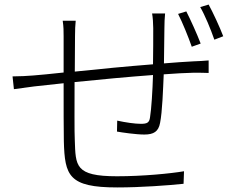

<svg xmlns="http://www.w3.org/2000/svg" viewBox="-20 -805 1040 842"><path d="M860 -614C844 -656 815 -720 797 -755L761 -744C780 -707 806 -643 821 -600ZM647 -746C650 -730 652 -702 652 -681C652 -638 652 -576 651 -523C537 -514 411 -502 308 -491L309 -647C309 -671 310 -697 312 -714H255C259 -687 259 -669 259 -646V-487C202 -481 155 -476 126 -474C99 -472 68 -470 35 -470L41 -414C68 -418 100 -422 130 -426C160 -429 206 -434 259 -440C259 -337 259 -227 260 -185C264 -35 281 17 494 17C598 17 719 8 785 1L787 -54C728 -44 607 -32 493 -32C308 -32 312 -78 308 -190C306 -226 307 -336 307 -445C414 -456 542 -468 651 -476C649 -408 644 -327 638 -291C635 -266 624 -262 597 -262C572 -262 530 -268 494 -276L493 -228C515 -224 576 -215 613 -215C654 -215 675 -228 682 -266C692 -316 695 -412 698 -479C748 -483 793 -485 827 -486C852 -486 881 -486 895 -485V-540C875 -538 853 -537 828 -536C790 -534 746 -531 699 -527C700 -576 700 -636 701 -682C701 -701 702 -729 704 -746ZM858 -774C879 -738 904 -677 920 -631L959 -646C943 -688 914 -750 895 -785Z"/></svg>

Font: Noto Sans CJK JP Light
Style: Regular
Weight: 300
Designer: Ryoko NISHIZUKA (kana & ideographs); Paul D. Hunt (Latin, Greek & Cyrillic); Wenlong ZHANG (bopomofo); Sandoll Communica
Foundry: Adobe Systems Incorporated
Version: Version 1.004;PS 1.004;hotconv 1.0.82;makeotf.lib2.5.63406